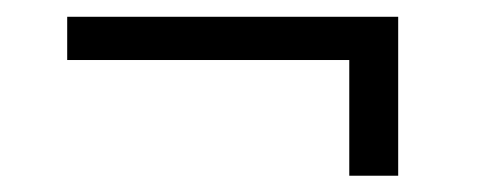

<svg xmlns="http://www.w3.org/2000/svg" viewBox="-20 -399 585 230"><path d="M457 -188.5H398.4V-327.1H60.5V-378.9H457Z"/></svg>

Font: Shabnam Thin FD
Style: Thin-FD
Weight: 100
Foundry: DejaVu fonts team - Redesigned by Saber Rastikerdar - Based on Vazir font
Version: Version 5.0.0